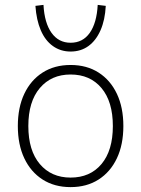

<svg xmlns="http://www.w3.org/2000/svg" viewBox="-20 -758 578 786"><path d="M269 8Q203 8 154.5 -23Q106 -54 79.5 -110Q53 -166 53 -242Q53 -318 79.5 -374Q106 -430 154.5 -461Q203 -492 269 -492Q335 -492 383.5 -461Q432 -430 458.5 -374Q485 -318 485 -242Q485 -166 458.5 -110Q432 -54 383.5 -23Q335 8 269 8ZM269 -31Q349 -31 395.5 -86.5Q442 -142 442 -242Q442 -342 395.5 -397.5Q349 -453 269 -453Q190 -453 143 -397.5Q96 -342 96 -242Q96 -142 143 -86.5Q190 -31 269 -31ZM269 -547Q228 -547 196.5 -569.5Q165 -592 147 -634Q129 -676 125 -734L158 -738Q162 -664 191 -623.5Q220 -583 269 -583Q319 -583 347.5 -623.5Q376 -664 380 -738L413 -734Q410 -676 391.5 -634Q373 -592 342 -569.5Q311 -547 269 -547Z"/></svg>

Font: Nunito Sans 12pt ExtraLight 12pt ExtraLight
Style: Regular
Weight: 250
Version: Version 3.101;gftools[0.9.27]